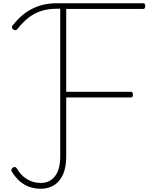

<svg xmlns="http://www.w3.org/2000/svg" viewBox="-20 -1148 950 1186"><path d="M231 18Q195 18 162 6.5Q129 -5 101.5 -29Q74 -53 52 -90Q48 -97 51 -102.5Q54 -108 59 -112Q65 -117 71.5 -116.5Q78 -116 83 -109Q102 -76 126.5 -56Q151 -36 177.5 -27Q204 -18 232 -18Q288 -18 320 -60Q352 -102 352 -181V-1094H331Q276 -1094 232.5 -1079.5Q189 -1065 154.5 -1037.5Q120 -1010 87 -968Q82 -962 75.5 -961.5Q69 -961 60 -967Q54 -973 53.5 -979.5Q53 -986 59 -992Q85 -1025 113.5 -1050Q142 -1075 176 -1092.5Q210 -1110 248 -1119Q286 -1128 331 -1128H866Q871 -1128 874 -1123.5Q877 -1119 877 -1111Q877 -1102 874 -1097.5Q871 -1093 866 -1093H389V-581H790Q794 -581 797.5 -577Q801 -573 801 -564Q801 -554 797.5 -550Q794 -546 790 -546H389V-179Q389 -116 370 -72Q351 -28 315.5 -5Q280 18 231 18Z"/></svg>

Font: Playwrite CL Thin
Style: Regular
Weight: 100
Designer: Veronika Burian, José Scaglione
Foundry: TypeTogether
Version: Version 1.002